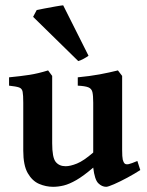

<svg xmlns="http://www.w3.org/2000/svg" viewBox="-20 -700 560 733"><path d="M515.6 -50.8Q493.7 -36.6 466.1 -21.7Q438.5 -6.8 415.5 3.2Q392.6 13.2 385.3 13.2Q369.1 13.2 355.2 -0.5Q341.3 -14.2 335.9 -60.1Q298.8 -28.3 271.7 -12.7Q244.6 2.9 223.4 8.1Q202.1 13.2 183.1 13.2Q155.3 13.2 129.2 2Q103 -9.3 85.9 -39.1Q68.8 -68.8 68.8 -125V-308.1Q68.8 -336.9 66.4 -349.6Q64 -362.3 52.7 -366.2Q41.5 -370.1 14.6 -373V-404.8Q60.1 -409.2 92.8 -414.3Q125.5 -419.4 163.6 -431.2L179.2 -410.2V-153.3Q179.2 -98.6 192.6 -82Q206.1 -65.4 230.5 -65.4Q248.5 -65.4 273.9 -75.7Q299.3 -85.9 335.9 -117.7V-308.1Q335.9 -335 332.8 -348.4Q329.6 -361.8 317.1 -366.7Q304.7 -371.6 276.9 -373V-404.8Q322.8 -409.2 359.9 -416Q397 -422.9 430.2 -431.2L446.3 -410.2V-127.9Q446.3 -100.6 448.7 -90.3Q451.2 -80.1 456.5 -75.2Q461.9 -71.3 471.7 -73.5Q481.4 -75.7 504.4 -85.4ZM317.9 -487.3Q312 -482.4 299.3 -475.6Q286.6 -468.8 278.8 -466.8L106.4 -635.7L120.1 -661.6Q126 -663.1 147.7 -667.2Q169.4 -671.4 191.7 -675.3Q213.9 -679.2 221.2 -679.7Z"/></svg>

Font: Dai Banna SIL SemiBold
Style: Regular
Weight: 600
Designer: Victor Gaultney
Foundry: SIL International
Version: Version 4.000